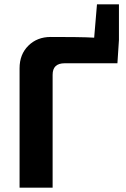

<svg xmlns="http://www.w3.org/2000/svg" viewBox="-20 -863 579 883"><path d="M213 -693Q266 -693 321.5 -692.5Q377 -692 429.5 -689Q482 -686 527 -679L520 -572H277Q250 -572 236 -559Q222 -546 222 -519V0H70V-549Q70 -613 110.5 -653Q151 -693 213 -693ZM527 -843V-679L410 -653L426 -843Z"/></svg>

Font: Exo 2
Style: Bold
Weight: 700
Designer: Natanael Gama
Foundry: Natanael Gama
Version: Version 2.010